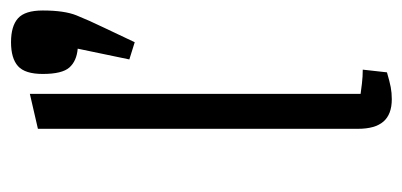

<svg xmlns="http://www.w3.org/2000/svg" viewBox="-216 -524 748 357"><g transform="rotate(-90 158.5 -346.0)"><path d="M162 -50Q169 -49 181.5 -47.5Q194 -46 207 -46L202 -1Q185 4 174.5 6Q164 8 152 8Q124 8 110.5 -7.5Q97 -23 97 -55V-650L162 -665ZM258 -470 226 -480 246 -576Q223 -578 211 -591.5Q199 -605 199 -641Q199 -674 213.5 -687Q228 -700 258 -700Q288 -700 302.5 -687Q317 -674 317 -641Q317 -601 308 -578.5Q299 -556 285 -527Z"/></g></svg>

Font: Changa ExtraLight
Style: Regular
Weight: 250
Designer: Eduardo Rodriguez Tunni
Foundry: Eduardo Rodriguez Tunni
Version: Version 3.002; ttfautohint (v1.8.2)